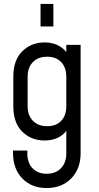

<svg xmlns="http://www.w3.org/2000/svg" viewBox="-20 -770 500 973"><path d="M216.5 183Q140 183 93 134.2Q46 85.5 46 6V-7H118.5V8.5Q118.5 54.5 144.8 82.5Q171 110.5 216.5 110.5Q262 110.5 289 82.5Q316 54.5 316 8.5V-106.5Q297.5 -83 269.8 -70.5Q242 -58 206 -58Q138.5 -58 93 -102.5Q47.5 -147 47.5 -232V-381.5Q47.5 -465.5 93 -510.2Q138.5 -555 206 -555Q242 -555 269.8 -542.2Q297.5 -529.5 316 -506V-542.5H388.5V6.5Q388.5 86 340.5 134.5Q292.5 183 216.5 183ZM219 -130.5Q265 -130.5 290.5 -158Q316 -185.5 316 -231.5V-381.5Q316 -427 290.5 -454.8Q265 -482.5 219 -482.5Q172.5 -482.5 146.2 -454.8Q120 -427 120 -381.5V-232Q120 -186.5 146.2 -158.5Q172.5 -130.5 219 -130.5ZM185.5 -636V-750H250.5V-636Z"/></svg>

Font: Mohave
Style: Regular
Weight: 400
Designer: Gumpita Rahayu
Foundry: Tokotype
Version: Version 2.003; ttfautohint (v1.8.3)